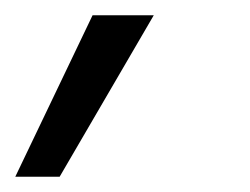

<svg xmlns="http://www.w3.org/2000/svg" viewBox="-57 -94 327 251"><path d="M-37 137 64 -74H144L21 137Z"/></svg>

Font: Red Hat Display
Style: Italic
Weight: 300
Italic angle: -12°
Designer: Pentagram, MCKL
Foundry: Pentagram, MCKL
Version: Version 1.023